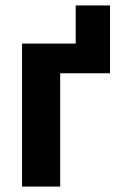

<svg xmlns="http://www.w3.org/2000/svg" viewBox="-20 -685 442 705"><path d="M61 0V-525H258V-665H384V-416H201V0Z"/></svg>

Font: IBM Plex Sans Condensed
Style: Bold
Weight: 700
Width: 3
Designer: Mike Abbink, Paul van der Laan, Pieter van Rosmalen
Foundry: Bold Monday
Version: Version 3.201